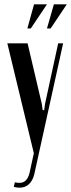

<svg xmlns="http://www.w3.org/2000/svg" viewBox="-20 -696 330 891"><path d="M108 -495 174 -214 178 -185H185L189 -214L250 -495H273L139 113Q132 142 114.5 158.5Q97 175 70 175Q64 175 57.5 174Q51 173 44 171L49 150Q78 157 94 146Q110 135 117 107L137 15L14 -495ZM198 -564 230 -676H290L215 -564ZM107 -564 138 -676H198L123 -564Z"/></svg>

Font: Moniqa Narrow Heading
Style: Bold
Weight: 700
Width: 4
Designer: Rajesh Rajput
Foundry: Rajesh Rajput
Version: Version 1.000